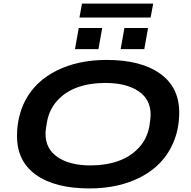

<svg xmlns="http://www.w3.org/2000/svg" viewBox="-20 -1031 1058 1063"><path d="M419.9 -934.1 434.1 -1011.2H828.1L814 -934.1ZM395 -758.8 416 -876H545.9L524.9 -758.8ZM647.9 -758.8 668.9 -876H799.8L778.8 -758.8ZM475.1 12.2Q284.7 12.2 179.4 -63Q74.2 -138.2 74.2 -276.9Q74.2 -385.7 119.1 -473.1Q175.8 -581.5 294.2 -640.4Q412.6 -699.2 569.8 -699.2Q760.3 -699.2 866.2 -623.5Q972.2 -547.9 972.2 -409.2Q972.2 -315.4 938 -237.8Q886.2 -118.2 763.7 -53Q641.1 12.2 475.1 12.2ZM481.9 -115.2Q565.9 -115.2 634 -139.2Q702.1 -163.1 748.5 -212.9Q794.9 -262.7 807.1 -333Q814 -376.5 814 -396Q814 -481.4 746.1 -526.6Q678.2 -571.8 563 -571.8Q479 -571.8 411.6 -548.3Q344.2 -524.9 298.6 -475.6Q252.9 -426.3 240.2 -356Q231.9 -309.6 231.9 -292Q231.9 -206.1 299.6 -160.6Q367.2 -115.2 481.9 -115.2Z"/></svg>

Font: Archivo Expanded SemiBold
Style: Italic
Weight: 600
Width: 7
Italic angle: -10°
Designer: Hector Gatti
Foundry: Omnibus-Type
Version: Version 2.001